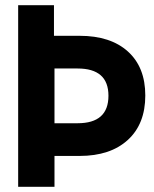

<svg xmlns="http://www.w3.org/2000/svg" viewBox="-20 -720 593 740"><path d="M50 0V-700H188V-582H287Q406 -582 473 -521.5Q540 -461 540 -352Q540 -242 472.5 -180.5Q405 -119 287 -119H190V0ZM190 -245H279Q398 -245 398 -351Q398 -456 279 -456H190Z"/></svg>

Font: Cal Sans
Style: Regular
Weight: 400
Designer: Designer Mark Davis DBA MarkFonts
Foundry: Designer Mark Davis DBA MarkFonts
Version: Version 1.000